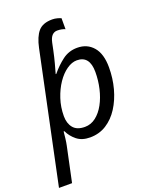

<svg xmlns="http://www.w3.org/2000/svg" viewBox="-201 -863 960 1201"><g transform="rotate(-20 278.5 -262.5)"><path d="M-22 240 160 -625Q175 -696 205 -730.5Q235 -765 298 -765Q315 -765 331.5 -760.5Q348 -756 356 -752V-679Q348 -683 334 -686Q320 -689 304 -689Q284 -689 270 -675Q256 -661 249 -629L239 -581Q230 -538 220 -501Q210 -464 202 -436H206Q242 -480 285 -512.5Q328 -545 384 -545Q450 -545 490 -498.5Q530 -452 530 -362Q530 -289 512 -222.5Q494 -156 460.5 -103.5Q427 -51 379 -20.5Q331 10 270 10Q216 10 182 -17.5Q148 -45 131 -82H126Q125 -67 121.5 -38Q118 -9 114 9L65 240ZM262 -63Q302 -63 335 -88.5Q368 -114 391.5 -157Q415 -200 427.5 -254Q440 -308 440 -364Q440 -472 355 -472Q322 -472 287.5 -448Q253 -424 224.5 -382Q196 -340 178 -285.5Q160 -231 160 -171Q160 -123 184.5 -93Q209 -63 262 -63Z"/></g></svg>

Font: BC Sans
Style: Italic
Weight: 400
Italic angle: -12°
Designer: Monotype Design Team
Designer: Province of B.C.
Foundry: Monotype Imaging Inc.
Version: Version 2.000;GOOG;noto-source:20170915:90ef993387c0